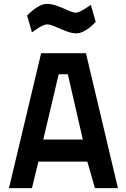

<svg xmlns="http://www.w3.org/2000/svg" viewBox="-20 -965 644 985"><path d="M191 -692H421L585 0H467L428 -136H177L144 0H26ZM202 -249H405L328 -584H281ZM471 -853Q456 -836 439 -823Q425 -812 407 -803Q389 -794 371 -794Q352 -794 331 -801Q310 -808 290 -817Q270 -826 252 -833Q234 -840 222 -840Q212 -840 198.5 -833.5Q185 -827 173 -819Q159 -810 144 -799L119 -885Q135 -902 152 -915Q166 -926 184 -935.5Q202 -945 221 -945Q242 -945 263.5 -938Q285 -931 304.5 -922.5Q324 -914 340.5 -907Q357 -900 368 -900Q377 -900 390 -906Q403 -912 416 -920Q430 -929 446 -940Z"/></svg>

Font: Panefresco 800wt
Style: Regular
Weight: 800
Designer: Campivisivi
Foundry: Campivisivi & Chank Co
Version: Version 1.001